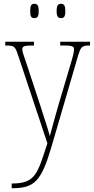

<svg xmlns="http://www.w3.org/2000/svg" viewBox="-20 -757 497 1017"><path d="M303 -661C319 -661 326 -669 326 -698C326 -728 319 -737 303 -737C288 -737 280 -728 280 -698C280 -669 288 -661 303 -661ZM162 -661C178 -661 185 -669 185 -698C185 -728 178 -737 162 -737C146 -737 140 -728 140 -698C140 -669 146 -661 162 -661ZM42 215V240H43C164 240 199 203 254 16L388 -443C407 -509 411 -516 453 -516H457V-536H299V-516H323C369 -516 372 -508 372 -494C372 -480 365 -454 356 -424L287 -192C269 -127 254 -75 244 -36C234 -75 210 -145 186 -221L121 -418C107 -460 98 -483 98 -495C98 -511 106 -516 151 -516H160V-536H8V-516H10C58 -516 60 -512 78 -458L231 2C178 166 167 215 42 215Z"/></svg>

Font: Noto Serif Bengali Condensed Thin
Style: Regular
Weight: 100
Width: 3
Designer: Juan Bruce, Universal Thirst, Indian Type Foundry and the Monotype Design Team.
Foundry: Monotype Imaging Inc.
Version: Version 2.003